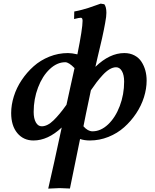

<svg xmlns="http://www.w3.org/2000/svg" viewBox="-20 -790 876 1083"><path d="M486.8 2.4Q456.5 2.4 431.6 -5.9Q378.4 254.9 374.5 273.4Q333.5 271 316.4 271L252 273.9Q281.7 146.5 328.1 -70.8Q250 2.4 168.9 2.4Q112.3 2.4 77.6 -39.3Q43 -81.1 43 -152.3Q43 -198.2 58.1 -246.6Q73.2 -294.9 102.3 -338.4Q131.3 -381.8 169.7 -416Q208 -450.2 258.5 -470.5Q309.1 -490.7 363.3 -490.7Q385.3 -490.7 416.5 -483.4Q445.8 -628.9 445.8 -672.4Q445.8 -689.9 436 -689.9Q425.8 -689.9 397.9 -682.6L398.9 -725.1Q420.4 -729 442.6 -734.9Q464.8 -740.7 478.8 -745.4Q492.7 -750 515.4 -758.1Q538.1 -766.1 547.9 -769.5L568.4 -766.1Q580.1 -751 580.1 -717.8Q580.1 -708 578.6 -694.3Q577.1 -680.7 573 -659.4Q568.8 -638.2 565.9 -622.1Q563 -606 555.7 -574Q548.3 -542 544.4 -525.9Q540.5 -509.8 531 -469.2Q521.5 -428.7 518.1 -413.1Q598.6 -490.7 681.2 -490.7Q713.4 -490.7 738.3 -477.5Q763.2 -464.4 777.8 -441.9Q792.5 -419.4 799.8 -392.6Q807.1 -365.7 807.1 -335.4Q807.1 -289.6 792 -241.5Q776.9 -193.4 747.8 -149.9Q718.8 -106.4 680.4 -72.3Q642.1 -38.1 591.6 -17.8Q541 2.4 486.8 2.4ZM215.3 -77.6Q247.6 -77.6 282 -111.1Q316.4 -144.5 355 -199.2Q361.3 -230.5 377.2 -300.8Q393.1 -371.1 400.4 -405.8Q368.2 -439 348.1 -439Q301.8 -439 260.5 -400.1Q219.2 -361.3 194.6 -296.4Q169.9 -231.4 169.9 -158.7Q169.9 -121.1 182.4 -99.4Q194.8 -77.6 215.3 -77.6ZM490.2 -277.3 492.7 -280.8Q457 -112.3 450.7 -77.6Q475.1 -49.3 502 -49.3Q548.3 -49.3 589.6 -88.1Q630.9 -127 655.5 -191.9Q680.2 -256.8 680.2 -329.6Q680.2 -367.2 667.7 -388.9Q655.3 -410.6 634.8 -410.6Q617.2 -410.6 597.9 -399.2Q578.6 -387.7 559.1 -366.5Q539.6 -345.2 524.2 -325Q508.8 -304.7 490.2 -277.3Z"/></svg>

Font: Flanker
Style: Bold Italic
Weight: 700
Italic angle: -12°
Designer: Flanker
Version: Version 2.000